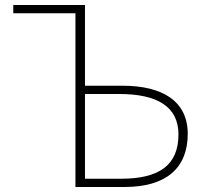

<svg xmlns="http://www.w3.org/2000/svg" viewBox="-20 -746 824 766"><path d="M281 0H477C640 0 729 -73 729 -212C729 -344 626 -404 469 -404H319V-726H33V-693H281ZM319 -33V-371H456C608 -371 692 -320 692 -210C692 -87 615 -33 464 -33Z"/></svg>

Font: Noto Sans T Chinese Thin
Style: Regular
Weight: 100
Designer: Ryoko NISHIZUKA (kana & ideographs); Paul D. Hunt (Latin, Greek & Cyrillic); Wenlong ZHANG (bopomofo); Sandoll Communica
Foundry: Adobe Systems Incorporated
Version: Version 1.000;PS 1;hotconv 1.0.78;makeotf.lib2.5.61930